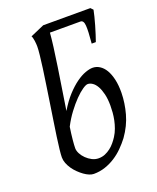

<svg xmlns="http://www.w3.org/2000/svg" viewBox="-139 -811 746 914"><g transform="rotate(-20 233.5 -354.0)"><path d="M294.9 -392.1Q285.6 -392.1 268.1 -380.1Q250.5 -368.2 229.2 -346.4Q208 -324.7 185.8 -295.2Q163.6 -265.6 145.5 -230.5Q140.1 -195.3 137.5 -167.7Q134.8 -140.1 134.8 -125Q134.8 -112.3 142.3 -97.7Q149.9 -83 162.6 -70.6Q175.3 -58.1 191.2 -50Q207 -42 224.1 -42Q241.7 -42 256.8 -48.3Q272 -54.7 284.9 -64.7Q297.9 -74.7 308.1 -87.2Q318.4 -99.6 326.2 -111.8Q337.4 -129.4 344.2 -148.4Q351.1 -167.5 355 -186.5Q358.9 -205.6 360.4 -223.9Q361.8 -242.2 361.8 -258.8Q361.8 -292.5 355.7 -317.6Q349.6 -342.8 340.1 -359.4Q330.6 -376 318.6 -384Q306.6 -392.1 294.9 -392.1ZM442.4 -715.3Q439.9 -702.6 435.1 -683.1Q430.2 -663.6 424.1 -642.3Q418 -621.1 411.4 -600.6Q404.8 -580.1 399.9 -566.4H378.9Q384.8 -628.4 382.8 -656Q380.9 -683.6 364.3 -683.6H210Q208 -655.8 202.4 -612.5Q196.8 -569.3 189 -518.1Q181.2 -466.8 172.6 -411.9Q164.1 -356.9 156.2 -306.2Q181.2 -348.1 207.8 -377Q234.4 -405.8 259.3 -423.6Q284.2 -441.4 305.9 -449.2Q327.6 -457 342.8 -457Q361.8 -457 378.4 -446.5Q395 -436 407 -416Q418.9 -396 425.8 -366.2Q432.6 -336.4 432.1 -297.9Q431.2 -246.1 416.7 -193.6Q402.3 -141.1 367.2 -91.8Q350.6 -69.8 330.3 -49.6Q310.1 -29.3 286.1 -13.9Q262.2 1.5 234.9 10.7Q207.5 20 176.8 20Q166.5 20 154.1 14.9Q141.6 9.8 128.7 0.5Q115.7 -8.8 103.3 -21Q90.8 -33.2 81.3 -47.1Q71.8 -61 65.9 -76.2Q60.1 -91.3 60.1 -106Q60.1 -118.7 63 -145.5Q65.9 -172.4 71 -207.8Q76.2 -243.2 82.5 -284.9Q88.9 -326.7 95.5 -370.1Q102.1 -413.6 108.4 -455.8Q114.7 -498 119.9 -534.7Q125 -571.3 127.9 -599.4Q130.9 -627.4 130.9 -642.6Q130.9 -647.5 130.4 -655.5Q129.9 -663.6 128.7 -671.6Q127.4 -679.7 125.7 -686.5Q124 -693.4 121.6 -696.8L191.9 -727.5H430.7Z"/></g></svg>

Font: Gentium Plus
Style: Italic
Weight: 400
Italic angle: -8°
Designer: J. Victor Gaultney, Annie Olsen, Iska Routamaa
Foundry: SIL International
Version: Version 1.510